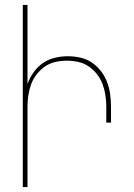

<svg xmlns="http://www.w3.org/2000/svg" viewBox="-20 -755 540 775"><path d="M72 0V-735H91V-416Q100 -441 115.5 -463Q131 -485 152.5 -500Q174 -515 200.5 -521.5Q227 -528 253 -528Q279 -528 304 -522.5Q329 -517 350 -503Q371 -489 387 -468.5Q403 -448 412 -424.5Q421 -401 424.5 -375.5Q428 -350 428 -325V-260H409V-325Q409 -348 405.5 -371Q402 -394 394 -415.5Q386 -437 371.5 -455.5Q357 -474 338 -487Q319 -500 296 -505Q273 -510 250 -510Q227 -510 204 -505Q181 -500 162 -487Q143 -474 128.5 -455.5Q114 -437 106 -415.5Q98 -394 94.5 -371Q91 -348 91 -325V0Z"/></svg>

Font: Iosevka Term Curly Thin
Style: Regular
Weight: 100
Designer: Belleve Invis
Foundry: Belleve Invis
Version: Version 32.3.0